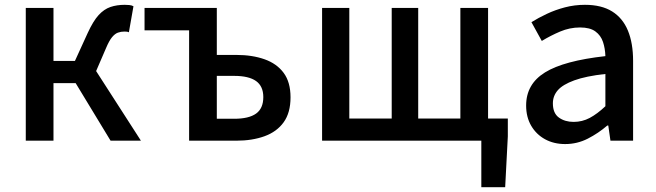

<svg xmlns="http://www.w3.org/2000/svg" viewBox="-20 -584 2724 797"><path d="M87 0V-551H202V-331H291L344 -447Q367 -497 389.5 -521.5Q412 -546 438.5 -555Q465 -564 498 -564Q508 -564 517.5 -563Q527 -562 534 -558L515 -450Q511 -452 506.5 -452.5Q502 -453 496 -453Q482 -453 469.5 -448.5Q457 -444 445 -429.5Q433 -415 420 -384L379 -289L565 0H439L294 -239H202V0Z M765 0V-458H580V-551H880V-356H961Q1027 -356 1078 -338Q1129 -320 1157.5 -281.5Q1186 -243 1186 -180Q1186 -116 1157.5 -76.5Q1129 -37 1078 -18.5Q1027 0 961 0ZM880 -91H952Q1013 -91 1043 -112.5Q1073 -134 1073 -181Q1073 -226 1043 -247.5Q1013 -269 952 -269H880Z M1978 193V0H1937V-92H2088V-18L2077 193ZM1317 0V-551H1430V-92H1606V-551H1716V-92H1891V-551H2006V0Z M2326 14Q2279 14 2242.5 -6Q2206 -26 2185 -62Q2164 -98 2164 -146Q2164 -235 2242.5 -283.5Q2321 -332 2493 -351Q2492 -383 2483 -410Q2474 -437 2451.5 -453.5Q2429 -470 2388 -470Q2345 -470 2305 -453Q2265 -436 2229 -414L2186 -492Q2215 -510 2250 -526.5Q2285 -543 2325 -553.5Q2365 -564 2408 -564Q2477 -564 2521 -536.5Q2565 -509 2586.5 -457Q2608 -405 2608 -331V0H2514L2505 -63H2501Q2464 -31 2420 -8.5Q2376 14 2326 14ZM2361 -78Q2397 -78 2428 -94.5Q2459 -111 2493 -143V-277Q2412 -268 2364 -250.5Q2316 -233 2295.5 -209.5Q2275 -186 2275 -155Q2275 -114 2300 -96Q2325 -78 2361 -78Z"/></svg>

Font: Noto Sans SC Medium
Style: Regular
Weight: 500
Designer: Ryoko NISHIZUKA  (kana, bopomofo & ideographs); Paul D. Hunt (Latin, Greek & Cyrillic); Sandoll Communications , Soo-you
Foundry: Adobe
Version: Version 2.004-H2;hotconv 1.0.118;makeotfexe 2.5.65603